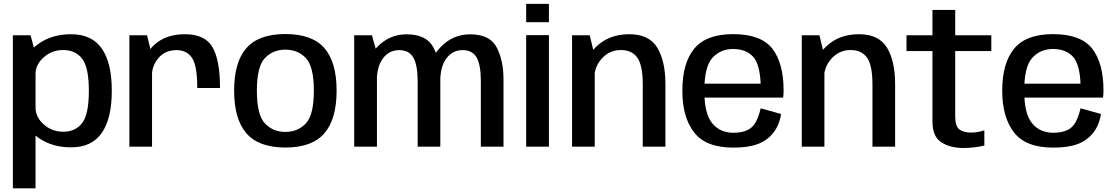

<svg xmlns="http://www.w3.org/2000/svg" viewBox="-20 -780 5936 1021"><path d="M48.5 221.5H169V-494L142.5 -592.5H48.5ZM358 3.5Q468.5 3.5 521.5 -73.5Q574.5 -150.5 574.5 -297.5Q574.5 -445 521.5 -521.5Q468.5 -598 358 -598Q258.5 -598 187.5 -549Q116.5 -500 116.5 -445L169 -386.5Q169 -437 212.8 -475.5Q256.5 -514 316.5 -514Q380.5 -514 416.5 -468.2Q452.5 -422.5 452.5 -297Q452.5 -171 416.5 -125.2Q380.5 -79.5 316.5 -79.5Q256.5 -79.5 212.8 -118.2Q169 -157 169 -208.5L116.5 -148.5Q116.5 -94 187.5 -45.2Q258.5 3.5 358 3.5Z M1029 -312H1150Q1150 -460.5 1110 -529.2Q1070 -598 964 -598Q863 -598 802.2 -543.2Q741.5 -488.5 741.5 -410L788 -379Q788 -431 823.2 -472.2Q858.5 -513.5 919.5 -513.5Q973 -513.5 1001 -472.2Q1029 -431 1029 -312ZM668 0H788.5V-481.5L762 -592.5H668Z M1497.5 4.5Q1639.5 4.5 1704.8 -71Q1770 -146.5 1770 -298Q1770 -450 1704.8 -524.5Q1639.5 -599 1497.5 -599Q1356 -599 1290.5 -524.5Q1225 -450 1225 -298Q1225 -146.5 1290.5 -71Q1356 4.5 1497.5 4.5ZM1497.5 -78.5Q1431.5 -78.5 1388.8 -123.8Q1346 -169 1346 -297.5Q1346 -426.5 1388.8 -471.2Q1431.5 -516 1497.5 -516Q1564 -516 1606.5 -471.2Q1649 -426.5 1649 -297.5Q1649 -169 1606.5 -123.8Q1564 -78.5 1497.5 -78.5Z M1863.5 0H1984.5V-496.5L1958 -592.5H1863.5ZM2201 0H2321.5V-357.5Q2321.5 -459 2284.5 -528.2Q2247.5 -597.5 2142.5 -597.5Q2050 -597.5 1984.8 -529.2Q1919.5 -461 1919.5 -375L1983.5 -345.5Q1983.5 -426 2016.5 -469.8Q2049.5 -513.5 2103 -513.5Q2155 -513.5 2178 -473.8Q2201 -434 2201 -348.5ZM2537 0H2657.5V-357.5Q2657.5 -458.5 2621.2 -528Q2585 -597.5 2480 -597.5Q2387.5 -597.5 2322 -528.5Q2256.5 -459.5 2256.5 -375L2321 -345.5Q2321 -426 2354 -469.8Q2387 -513.5 2440 -513.5Q2492.5 -513.5 2514.8 -473.8Q2537 -434 2537 -348.5Z M2778 0H2899V-593H2778ZM2778 -759.5V-662H2899V-759.5Z M3022 0H3142.5V-482.5L3116 -592.5H3022ZM3398 0H3518.5V-332Q3518.5 -455 3475.2 -526.5Q3432 -598 3326 -598Q3217.5 -598 3149 -530.2Q3080.5 -462.5 3080.5 -388L3139 -354.5Q3139 -424 3180.5 -469Q3222 -514 3281.5 -514Q3340 -514 3369 -473.5Q3398 -433 3398 -331Z M3880.5 5V-74Q3808 -74 3767 -125Q3725.5 -175 3725.5 -297Q3725.5 -425 3768 -472Q3810.5 -519.5 3879 -519.5Q3949 -519.5 3988 -475Q4020.5 -434.5 4025 -335H3713V-261H4144.5Q4147 -278 4147 -298.5Q4147 -444.5 4086.5 -522Q4025.5 -598.5 3878.5 -598.5Q3736 -598.5 3672.5 -522Q3608.5 -445.5 3608.5 -297.5Q3608.5 -156 3671.5 -75.5Q3733.5 5 3880.5 5ZM3880.5 -74V5Q3960 5 4009.5 -14Q4059.5 -32.5 4092 -73.5Q4124.5 -114 4133.5 -174L4025 -204Q4016 -164 3999.5 -132Q3983 -100.5 3952.5 -87Q3922 -74 3880.5 -74Z M4243.5 0H4364V-482.5L4337.5 -592.5H4243.5ZM4619.5 0H4740V-332Q4740 -455 4696.8 -526.5Q4653.5 -598 4547.5 -598Q4439 -598 4370.5 -530.2Q4302 -462.5 4302 -388L4360.5 -354.5Q4360.5 -424 4402 -469Q4443.5 -514 4503 -514Q4561.5 -514 4590.5 -473.5Q4619.5 -433 4619.5 -331Z M5102.5 7Q5161 7 5214.5 -6V-87Q5179.5 -75 5143 -75Q5103.5 -75 5081.5 -92Q5059.5 -109 5059.5 -161.5V-508.5H5251.5V-592.5H5059.5V-727H4938.5V-592.5H4800.5V-508.5H4938.5V-134Q4938.5 -53.5 4985.8 -23.2Q5033 7 5102.5 7Z M5581.5 5V-74Q5509 -74 5468 -125Q5426.5 -175 5426.5 -297Q5426.5 -425 5469 -472Q5511.5 -519.5 5580 -519.5Q5650 -519.5 5689 -475Q5721.5 -434.5 5726 -335H5414V-261H5845.5Q5848 -278 5848 -298.5Q5848 -444.5 5787.5 -522Q5726.5 -598.5 5579.5 -598.5Q5437 -598.5 5373.5 -522Q5309.5 -445.5 5309.5 -297.5Q5309.5 -156 5372.5 -75.5Q5434.5 5 5581.5 5ZM5581.5 -74V5Q5661 5 5710.5 -14Q5760.5 -32.5 5793 -73.5Q5825.5 -114 5834.5 -174L5726 -204Q5717 -164 5700.5 -132Q5684 -100.5 5653.5 -87Q5623 -74 5581.5 -74Z"/></svg>

Font: Anybody Thin Medium
Style: Regular
Weight: 500
Version: Version 1.113;gftools[0.9.25]